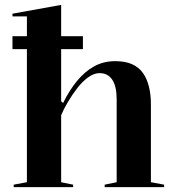

<svg xmlns="http://www.w3.org/2000/svg" viewBox="-20 -765 714 785"><path d="M31 -617H319V-564H31ZM651 -10V0H408V-10L457 -20V-359Q457 -412 439 -439Q421 -466 387 -466Q364 -466 340 -448.5Q316 -431 295 -403.5Q274 -376 257 -347Q240 -318 230 -294V-20L279 -10V0H36V-10L90 -20V-698H31V-709L230 -745V-351L238 -344Q263 -395 294.5 -433.5Q326 -472 364.5 -493.5Q403 -515 451 -515Q492 -515 520 -502.5Q548 -490 564.5 -466.5Q581 -443 589 -410.5Q597 -378 597 -339V-20Z"/></svg>

Font: Kalnia Medium
Style: Regular
Weight: 500
Designer: Frida Medrano
Foundry: Frida Medrano
Version: Version 1.105